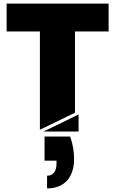

<svg xmlns="http://www.w3.org/2000/svg" viewBox="-20 -725 644 1073"><path d="M399 -549H587V-705H17V-549H203V0L399 -95ZM419 10V-85L223 10ZM229 38V173H296V186C296 235 276 257 243 257V328C347 328 394 257 394 164C394 125 388 82 372 38Z"/></svg>

Font: Poppins STUK1
Style: Regular
Weight: 400
Designer: Jonny Pinhorn (original), Sammy Jo Hughes (modified version)
Foundry: Type Mafia
Version: Version 1.002;hotconv 1.0.109;makeotfexe 2.5.65596